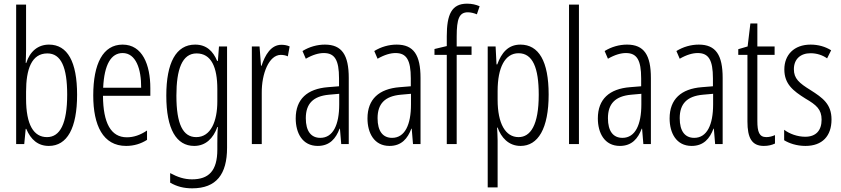

<svg xmlns="http://www.w3.org/2000/svg" viewBox="-20 -785 4583 1046"><path d="M122 -512V-760H68V0H112L120 -83H123C148 -24 187 10 246 10C346 10 400 -87 400 -269C400 -448 348 -542 247 -542C187 -542 143 -505 123 -442H120C121 -466 122 -491 122 -512ZM238 -494C313 -494 346 -418 346 -270C346 -111 307 -38 236 -38C164 -38 122 -104 122 -248V-285C122 -408 152 -494 238 -494Z M648 -542C541 -542 488 -438 488 -265C488 -102 541 10 667 10C710 10 748 -2 781 -23V-74C744 -49 708 -37 671 -37C584 -37 542 -115 541 -263H799V-305C799 -432 756 -542 648 -542ZM648 -496C720 -496 750 -410 749 -307H542C548 -435 586 -496 648 -496Z M1043 -542C939 -542 886 -443 886 -264C886 -81 941 10 1038 10C1100 10 1142 -31 1164 -93H1167C1164 -57 1164 -28 1164 -2V30C1164 146 1117 192 1026 192C984 192 948 180 907 158V210C943 231 981 241 1027 241C1159 241 1217 164 1217 20V-532H1173L1167 -453H1163C1141 -506 1105 -542 1043 -542ZM1051 -494C1131 -494 1164 -419 1164 -300V-233C1164 -125 1129 -38 1049 -38C977 -38 941 -108 941 -264C941 -407 972 -494 1051 -494Z M1513 -541C1456 -541 1424 -485 1405 -427H1402L1394 -532H1352V0H1406V-279C1405 -383 1445 -486 1510 -486C1524 -486 1538 -483 1548 -478L1558 -532C1543 -539 1527 -541 1513 -541Z M1750 -542C1708 -542 1665 -530 1628 -507L1646 -465C1684 -487 1717 -496 1744 -496C1803 -496 1827 -459 1827 -358V-315L1766 -310C1654 -301 1591 -245 1591 -140C1591 -61 1627 10 1711 10C1777 10 1810 -31 1830 -84H1832L1839 0H1880V-360C1880 -485 1843 -542 1750 -542ZM1772 -269 1828 -274V-216C1828 -106 1795 -34 1725 -34C1675 -34 1646 -70 1646 -141C1646 -220 1686 -261 1772 -269Z M2141 -542C2099 -542 2056 -530 2019 -507L2037 -465C2075 -487 2108 -496 2135 -496C2194 -496 2218 -459 2218 -358V-315L2157 -310C2045 -301 1982 -245 1982 -140C1982 -61 2018 10 2102 10C2168 10 2201 -31 2221 -84H2223L2230 0H2271V-360C2271 -485 2234 -542 2141 -542ZM2163 -269 2219 -274V-216C2219 -106 2186 -34 2116 -34C2066 -34 2037 -70 2037 -141C2037 -220 2077 -261 2163 -269Z M2549 -486V-532H2468V-586C2468 -683 2482 -718 2529 -718C2544 -718 2561 -714 2578 -707L2593 -751C2572 -760 2551 -765 2524 -765C2440 -765 2414 -705 2414 -588V-534L2347 -518V-486H2414V0H2468V-486Z M2815 -542C2748 -542 2712 -497 2689 -434H2685L2680 -532H2637V236H2691V-19C2691 -45 2689 -70 2688 -90H2691C2710 -37 2750 10 2816 10C2911 10 2969 -84 2969 -270C2969 -452 2915 -542 2815 -542ZM2805 -495C2882 -495 2915 -416 2915 -269C2915 -103 2870 -38 2805 -38C2734 -38 2691 -111 2691 -242V-289C2691 -417 2731 -495 2805 -495Z M3134 0V-760H3080V0Z M3396 -542C3354 -542 3311 -530 3274 -507L3292 -465C3330 -487 3363 -496 3390 -496C3449 -496 3473 -459 3473 -358V-315L3412 -310C3300 -301 3237 -245 3237 -140C3237 -61 3273 10 3357 10C3423 10 3456 -31 3476 -84H3478L3485 0H3526V-360C3526 -485 3489 -542 3396 -542ZM3418 -269 3474 -274V-216C3474 -106 3441 -34 3371 -34C3321 -34 3292 -70 3292 -141C3292 -220 3332 -261 3418 -269Z M3787 -542C3745 -542 3702 -530 3665 -507L3683 -465C3721 -487 3754 -496 3781 -496C3840 -496 3864 -459 3864 -358V-315L3803 -310C3691 -301 3628 -245 3628 -140C3628 -61 3664 10 3748 10C3814 10 3847 -31 3867 -84H3869L3876 0H3917V-360C3917 -485 3880 -542 3787 -542ZM3809 -269 3865 -274V-216C3865 -106 3832 -34 3762 -34C3712 -34 3683 -70 3683 -141C3683 -220 3723 -261 3809 -269Z M4155 -38C4116 -38 4106 -67 4106 -126V-486H4200V-532H4106V-657H4068L4053 -532L4002 -517V-486H4052V-123C4052 -35 4075 10 4141 10C4166 10 4185 5 4202 -3V-49C4189 -43 4172 -38 4155 -38Z M4510 -134C4510 -218 4462 -252 4396 -294C4333 -333 4305 -357 4305 -408C4305 -463 4341 -495 4396 -495C4429 -495 4461 -485 4486 -467L4508 -511C4476 -531 4438 -542 4396 -542C4305 -542 4253 -485 4253 -407C4253 -327 4301 -290 4368 -248C4428 -213 4456 -189 4456 -133C4456 -74 4425 -40 4367 -40C4324 -40 4281 -56 4252 -78V-21C4278 -5 4319 10 4368 10C4460 10 4510 -44 4510 -134Z"/></svg>

Font: Noto Sans Thai Looped ExtraCondensed Light
Style: Regular
Weight: 300
Width: 2
Designer: Sasikarn Vongin, Ben Mitchell
Foundry: The Fontpad Ltd
Version: Version 1.001